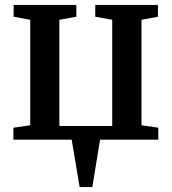

<svg xmlns="http://www.w3.org/2000/svg" viewBox="-20 -568 698 781"><path d="M304 193 271.5 0H34.5V-48.5L103 -58.5V-487.5L35.5 -500V-548H290.5V-500L221.5 -487.5V-55.5H436.5V-487.5L367.5 -500V-548H622.5V-500L555.5 -487.5V-58.5L624 -48.5V0H387L355.5 193Z"/></svg>

Font: Merriweather 36pt SemiBold
Style: Regular
Weight: 600
Version: Version 2.100